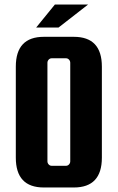

<svg xmlns="http://www.w3.org/2000/svg" viewBox="-20 -820 524 850"><path d="M431 -525V-122Q431 10 307 10H174Q50 10 50 -122V-525Q50 -657 174 -657H307Q431 -657 431 -525ZM291 -106V-542Q291 -550 285.5 -556Q280 -562 272 -562H209Q201 -562 195.5 -556Q190 -550 190 -542V-106Q190 -98 195.5 -92Q201 -86 209 -86H272Q280 -86 285.5 -92Q291 -98 291 -106ZM370 -800 239 -698H140L223 -800Z"/></svg>

Font: Squada One
Style: Regular
Weight: 400
Version: Version 1.001